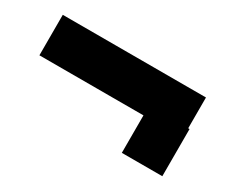

<svg xmlns="http://www.w3.org/2000/svg" viewBox="-53 -493 588 497"><g transform="rotate(30 240.5 -244.5)"><path d="M450 -269V-361H22V-240H333V-128H454V-269Z"/></g></svg>

Font: Arthouse Owned
Style: Bold
Weight: 700
Designer: Jeremy Tribby
Foundry: Tribby Type
Version: Version 1.000;PS 001.000;hotconv 1.0.88;makeotf.lib2.5.64775